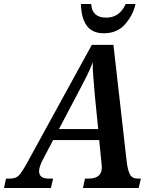

<svg xmlns="http://www.w3.org/2000/svg" viewBox="-63 -938 753 958"><path d="M202 -47H179Q132 -47 132 -84Q132 -106 151 -142L202 -239H432L444 -117Q445 -118 445 -102Q445 -47 379 -47H361L351 0H629L640 -47H624Q596 -47 585 -68.5Q574 -90 569 -133L503 -714H395L72 -125Q46 -78 31 -62.5Q16 -47 -13 -47H-33L-43 0H191ZM327 -476Q352 -523 369 -557Q386 -591 400 -627Q399 -591 403 -549.5Q407 -508 410 -464L427 -294H231ZM455 -772Q523 -772 562.5 -818.5Q602 -865 613 -918H564Q534 -850 467 -850Q396 -850 392 -918H341Q342 -849 369.5 -810.5Q397 -772 455 -772Z"/></svg>

Font: Noto Serif SemiCondensed Semi
Style: Italic
Weight: 600
Width: 4
Italic angle: -12°
Designer: Monotype Design Team
Foundry: Monotype Imaging Inc.
Version: Version 1.901